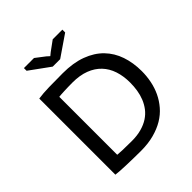

<svg xmlns="http://www.w3.org/2000/svg" viewBox="-230 -1018 1183 1183"><g transform="rotate(-45 361.0 -426.5)"><path d="M103 0ZM103 -662.1Q141.1 -668 196 -669.2Q251 -670.4 315.4 -670.4Q406.7 -670.4 473.6 -645.5Q540.5 -620.6 584 -575.9Q627.4 -531.2 648.4 -469.7Q669.4 -408.2 669.4 -335.4Q669.4 -291.5 660.9 -248.8Q652.3 -206.1 634.3 -168Q616.2 -129.9 588.1 -97.2Q560.1 -64.5 521 -41Q481.9 -17.6 431.4 -4.2Q380.9 9.3 317.9 9.3Q285.6 9.3 251.7 8.5Q217.8 7.8 188.2 6.8Q158.7 5.9 136 4.2Q113.3 2.4 103 1ZM317.9 -587.4Q297.9 -587.4 279.3 -586.9Q260.7 -586.4 244.6 -585.7Q228.5 -585 216.3 -584.2Q204.1 -583.5 197.8 -582.5V-77.6Q207.5 -76.2 239.3 -75Q271 -73.7 321.3 -73.7Q368.7 -73.7 405.5 -84Q442.4 -94.2 470 -112.3Q497.6 -130.4 516.4 -155Q535.2 -179.7 546.9 -208.7Q558.6 -237.8 563.7 -270Q568.8 -302.2 568.8 -335.4Q568.8 -392.6 553.5 -439Q538.1 -485.4 506.8 -518.3Q475.6 -551.3 428.5 -569.3Q381.3 -587.4 317.9 -587.4ZM365.7 -742.7H300.8L168.9 -838.4V-861.8H256.8L317.4 -815.4L335.9 -798.8L355 -814.5L419.9 -861.8H503.9V-837.4Z"/></g></svg>

Font: PT Astra Sans
Style: Regular
Weight: 400
Designer: A.Korolkova, I. Chaeva
Foundry: ParaType Ltd
Version: Version 1.001; ttfautohint (v1.6)